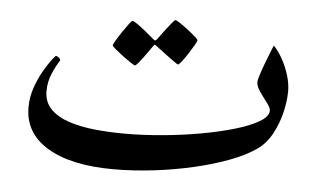

<svg xmlns="http://www.w3.org/2000/svg" viewBox="-42 -551 1062 641"><g transform="rotate(5 489.0 -231.0)"><path d="M917 -283.7Q917 -252.9 908.2 -214.6Q899.4 -176.3 880.6 -140.9Q861.8 -105.5 832 -84.5Q797.4 -60.1 743.7 -39.8Q689.9 -19.5 625.2 -4.6Q560.5 10.3 491.9 18.3Q423.3 26.4 358.4 26.4Q216.8 26.4 137.5 -21Q58.1 -68.4 58.1 -155.3Q58.1 -188 68.8 -219.7Q79.6 -251.5 94.2 -277.1Q108.9 -302.7 120.8 -318.4Q132.8 -334 134.8 -334Q137.7 -334 143.8 -329.6Q149.9 -325.2 149.9 -319.8Q137.2 -301.3 125.2 -273.2Q113.3 -245.1 113.3 -214.4Q113.3 -177.7 136.2 -154.3Q159.2 -130.9 198.2 -117.9Q237.3 -105 286.4 -100.1Q335.4 -95.2 387.7 -95.2Q445.3 -95.2 510.3 -101.1Q575.2 -106.9 637.5 -117.9Q699.7 -128.9 750.5 -143.8Q801.3 -158.7 831.5 -176.5Q861.8 -194.3 861.8 -213.9Q861.8 -223.6 849.4 -239.7Q836.9 -255.9 824.5 -273.7Q812 -291.5 812 -305.2Q812 -312.5 817.9 -330.8Q823.7 -349.1 831.8 -370.4Q839.8 -391.6 846.9 -409.2Q854 -426.8 856 -431.6Q871.6 -416 885.5 -391.1Q899.4 -366.2 908.2 -337.9Q917 -309.6 917 -283.7ZM600.6 -427.2Q600.6 -423.8 593 -410.4Q585.4 -397 575 -380.9Q564.5 -364.7 555.2 -352.8Q545.9 -340.8 543 -340.8Q541 -340.8 529.5 -348.9Q518.1 -356.9 503.7 -367.7Q489.3 -378.4 478.5 -386.7Q467.8 -395 466.8 -395.5Q462.9 -399.4 460 -399.4Q457.5 -399.4 454.6 -394.5Q454.1 -393.6 446.8 -383.1Q439.5 -372.6 429.7 -359.1Q419.9 -345.7 411.4 -335.4Q402.8 -325.2 399.4 -325.2Q397.5 -325.2 385.3 -333.3Q373 -341.3 357.9 -352.5Q342.8 -363.8 331.5 -373.3Q320.3 -382.8 320.3 -385.3Q320.3 -388.7 328.4 -402.3Q336.4 -416 347.4 -432.4Q358.4 -448.7 367.4 -460.7Q376.5 -472.7 378.4 -472.7Q382.8 -472.7 394.3 -464.8Q405.8 -457 418.9 -446.5Q432.1 -436 441.9 -427.5Q451.7 -418.9 452.6 -418.5Q457.5 -414.1 459.5 -414.1Q462.9 -414.1 467.3 -420.4Q467.8 -421.4 475.3 -431.6Q482.9 -441.9 492.9 -455.1Q502.9 -468.3 511.2 -478Q519.5 -487.8 521.5 -487.8Q524.9 -487.8 537.4 -479.5Q549.8 -471.2 564.5 -460Q579.1 -448.7 589.8 -439.2Q600.6 -429.7 600.6 -427.2Z"/></g></svg>

Font: Scheherazade New SemiBold
Style: Regular
Weight: 600
Designer: SIL International
Foundry: SIL International
Version: Version 4.000